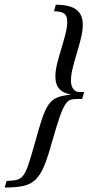

<svg xmlns="http://www.w3.org/2000/svg" viewBox="-92 -651 400 825"><path d="M147.6 -630.6Q208.1 -630.6 235.9 -609.7Q263.7 -588.7 263.7 -545.2Q263.7 -519.4 256 -487.5Q248.4 -455.6 238.3 -423Q228.2 -390.3 220.6 -359.7Q212.9 -329 212.9 -304.8Q212.9 -282.3 222.6 -269Q232.3 -255.6 248.4 -255.6H269.4L261.3 -225.8H240.3Q224.2 -225.8 212.1 -222.6Q200 -219.4 188.7 -202.4Q177.4 -185.5 164.1 -147.2Q150.8 -108.9 130.6 -37.9Q113.7 24.2 97.6 62.5Q81.5 100.8 60.5 121Q39.5 141.1 8.1 148Q-23.4 154.8 -71.8 154.8L-63.7 126.6Q-35.5 125.8 -19 121.4Q-2.4 116.9 8.9 101.6Q20.2 86.3 31 53.2Q41.9 20.2 58.1 -37.1Q75.8 -102.4 89.1 -141.9Q102.4 -181.5 117.3 -202.4Q132.3 -223.4 154.8 -232.3Q177.4 -241.1 213.7 -244.4Q190.3 -249.2 175.4 -258.5Q160.5 -267.7 153.2 -283.9Q146 -300 146 -322.6Q146 -347.6 153.6 -378.2Q161.3 -408.9 171.4 -441.5Q181.5 -474.2 189.1 -504Q196.8 -533.9 196.8 -557.3Q196.8 -573.4 191.9 -583.1Q187.1 -592.7 174.6 -597.6Q162.1 -602.4 140.3 -602.4Z"/></svg>

Font: Playfair 5pt SemiExpanded Light Light
Style: Italic
Weight: 300
Italic angle: -15.6°
Version: Version 2.203